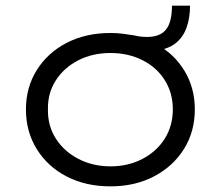

<svg xmlns="http://www.w3.org/2000/svg" viewBox="-20 -651 783 681"><path d="M372 10Q284 10 216.5 -25Q149 -60 110.5 -122Q72 -184 72 -263Q72 -341 110.5 -402.5Q149 -464 216.5 -499Q284 -534 372 -534Q394 -534 414 -531.5Q434 -529 453 -526Q466 -523 477 -521.5Q488 -520 502 -520Q548 -520 569 -546.5Q590 -573 590 -631H654Q654 -587 641.5 -552.5Q629 -518 602 -497Q575 -476 530 -471L535 -494Q598 -460 634.5 -399.5Q671 -339 671 -263Q671 -184 632.5 -122.5Q594 -61 526.5 -25.5Q459 10 372 10ZM372 -61Q435 -61 485.5 -87.5Q536 -114 564.5 -159.5Q593 -205 593 -263Q593 -321 564.5 -366.5Q536 -412 485.5 -437.5Q435 -463 372 -463Q308 -463 257.5 -437Q207 -411 178 -366Q149 -321 150 -263Q149 -205 178 -159.5Q207 -114 258 -87.5Q309 -61 372 -61Z"/></svg>

Font: Lexend Exa Light
Style: Regular
Weight: 300
Designer: Bonnie Shaver-Troup, Thomas Jockin
Foundry: Lexend
Version: Version 1.007